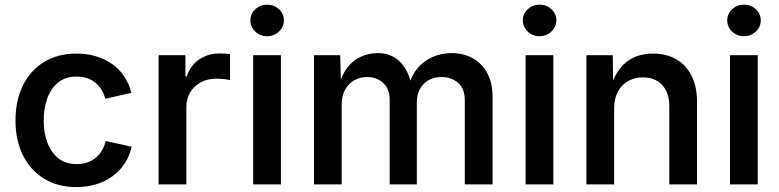

<svg xmlns="http://www.w3.org/2000/svg" viewBox="-20 -779 3290 811"><path d="M302.7 11.2Q224.6 11.2 166.7 -23.9Q108.9 -59.1 77.1 -122.6Q45.4 -186 45.4 -270Q45.4 -355 77.1 -418.7Q108.9 -482.4 166.7 -517.6Q224.6 -552.7 302.7 -552.7Q347.2 -552.7 385.3 -541.3Q423.3 -529.8 453.6 -508.5Q483.9 -487.3 504.6 -456.3Q525.4 -425.3 534.7 -386.7L424.8 -361.8Q419.4 -382.8 408.7 -400.1Q397.9 -417.5 382.6 -429.9Q367.2 -442.4 347.4 -449Q327.6 -455.6 303.7 -455.6Q256.8 -455.6 226.1 -430.9Q195.3 -406.2 179.9 -364.3Q164.6 -322.3 164.6 -270.5Q164.6 -219.2 179.9 -177.2Q195.3 -135.3 226.1 -110.6Q256.8 -85.9 303.7 -85.9Q328.1 -85.9 348.4 -92.8Q368.7 -99.6 384.3 -112.5Q399.9 -125.5 410.6 -143.6Q421.4 -161.6 426.3 -183.6L536.1 -159.2Q527.3 -119.1 506.3 -87.9Q485.4 -56.6 454.8 -34.4Q424.3 -12.2 385.7 -0.5Q347.2 11.2 302.7 11.2Z M649.9 0V-545.9H763.2V-456.5H769Q784.2 -502.4 821.3 -527.8Q858.4 -553.2 905.8 -553.2Q916.5 -553.2 929.7 -552.5Q942.9 -551.8 951.7 -550.3V-440.4Q944.8 -442.9 927.7 -444.8Q910.6 -446.8 893.6 -446.8Q857.4 -446.8 828.6 -431.4Q799.8 -416 783.4 -388.9Q767.1 -361.8 767.1 -326.2V0Z M1049.3 0V-545.9H1166.5V0ZM1107.9 -626Q1079.1 -626 1058.3 -645.8Q1037.6 -665.5 1037.6 -692.9Q1037.6 -720.7 1058.3 -740Q1079.1 -759.3 1107.9 -759.3Q1137.7 -759.3 1158.4 -740Q1179.2 -720.7 1179.2 -692.9Q1179.2 -665.5 1158.4 -645.8Q1137.7 -626 1107.9 -626Z M1306.2 0V-545.9H1417L1420.4 -417H1412.1Q1423.8 -464.4 1448.2 -494.9Q1472.7 -525.4 1505.6 -540Q1538.6 -554.7 1574.2 -554.7Q1633.3 -554.7 1669.9 -517.8Q1706.5 -481 1720.2 -412.1H1706.1Q1716.8 -459 1743.7 -490.7Q1770.5 -522.5 1807.9 -538.6Q1845.2 -554.7 1887.7 -554.7Q1936.5 -554.7 1975.6 -533.7Q2014.6 -512.7 2037.6 -471.2Q2060.5 -429.7 2060.5 -368.2V0H1943.4V-353Q1943.4 -405.8 1914.3 -429.7Q1885.3 -453.6 1845.2 -453.6Q1813 -453.6 1789.6 -439.9Q1766.1 -426.3 1753.4 -402.1Q1740.7 -377.9 1740.7 -346.2V0H1626V-359.4Q1626 -402.3 1599.1 -428Q1572.3 -453.6 1529.8 -453.6Q1501.5 -453.6 1477.1 -440.2Q1452.6 -426.8 1438 -400.9Q1423.3 -375 1423.3 -336.9V0Z M2200.2 0V-545.9H2317.4V0ZM2258.8 -626Q2230 -626 2209.2 -645.8Q2188.5 -665.5 2188.5 -692.9Q2188.5 -720.7 2209.2 -740Q2230 -759.3 2258.8 -759.3Q2288.6 -759.3 2309.3 -740Q2330.1 -720.7 2330.1 -692.9Q2330.1 -665.5 2309.3 -645.8Q2288.6 -626 2258.8 -626Z M2574.2 -321.8V0H2457V-545.9H2568.4L2569.8 -411.6H2559.1Q2582.5 -483.4 2627.4 -518.1Q2672.4 -552.7 2737.8 -552.7Q2793.9 -552.7 2835.7 -529.1Q2877.4 -505.4 2900.9 -459.5Q2924.3 -413.6 2924.3 -347.2V0H2807.1V-330.6Q2807.1 -387.2 2777.3 -419.7Q2747.6 -452.1 2695.8 -452.1Q2661.1 -452.1 2633.5 -436.8Q2606 -421.4 2590.1 -392.3Q2574.2 -363.3 2574.2 -321.8Z M3063.5 0V-545.9H3180.7V0ZM3122.1 -626Q3093.3 -626 3072.5 -645.8Q3051.8 -665.5 3051.8 -692.9Q3051.8 -720.7 3072.5 -740Q3093.3 -759.3 3122.1 -759.3Q3151.9 -759.3 3172.6 -740Q3193.4 -720.7 3193.4 -692.9Q3193.4 -665.5 3172.6 -645.8Q3151.9 -626 3122.1 -626Z"/></svg>

Font: Inter Cardless
Style: Medium
Weight: 500
Designer: Rasmus Andersson
Foundry: rsms
Version: Version 4.001;git-9221beed3